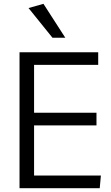

<svg xmlns="http://www.w3.org/2000/svg" viewBox="-20 -983 582 1003"><path d="M493 -644H158V-394H484V-328H158V-66H507L501 0H82V-710H493ZM254 -786 129 -941 207 -963 321 -786Z"/></svg>

Font: LivvicRegular
Style: Regular
Weight: 400
Designer: Jacques Le Bailly, Baron von Fonthausen
Version: Version 1.001; ttfautohint (v1.8.2)